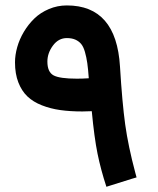

<svg xmlns="http://www.w3.org/2000/svg" viewBox="-20 -678 591 718"><path d="M36.1 -444.8Q36.1 -472.2 44.4 -501.7Q52.7 -531.2 69.3 -559.1Q85.9 -586.9 108.6 -608.9Q131.3 -630.9 163.1 -644.3Q194.8 -657.7 230 -657.7Q415 -657.7 428.7 -429.2Q437 -293.5 448.2 -212.4Q459.5 -131.3 485.8 -32.7L490.7 -14.6L472.7 -9.3L396.5 14.6L377.9 20.5Q356.9 -43.5 344.7 -103.5Q332.5 -163.6 323.2 -262.2Q305.2 -261.2 288.1 -261.2Q241.7 -261.2 205.3 -266.4Q168.9 -271.5 136.5 -284.2Q104 -296.9 82.5 -317.4Q61 -337.9 48.6 -369.9Q36.1 -401.9 36.1 -444.8ZM230 -535.6Q198.7 -535.6 178 -507.6Q157.2 -479.5 157.2 -447.8Q157.2 -408.7 180.2 -396.2Q203.1 -383.8 267.6 -383.8Q288.1 -383.8 312 -385.3Q309.6 -419.9 306.4 -442.1Q303.2 -464.4 297.6 -483.9Q292 -503.4 283.4 -513.7Q274.9 -523.9 261.7 -529.8Q248.5 -535.6 230 -535.6Z"/></svg>

Font: Samim FD-WOL
Style: Bold-FD-WOL
Weight: 700
Foundry: DejaVu fonts team - Redesigned by Saber Rastikerdar
Version: Version 4.0.5